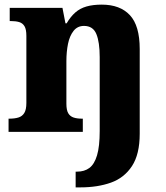

<svg xmlns="http://www.w3.org/2000/svg" viewBox="-20 -570 719 830"><path d="M307 240V172H313Q345 172 366.5 156Q388 140 399.5 101.5Q411 63 411 -4V-323Q411 -388 396.5 -423Q382 -458 343 -458Q315 -458 298 -436.5Q281 -415 274 -380.5Q267 -346 267 -305V-122Q267 -94 275 -80.5Q283 -67 298 -62Q313 -57 335 -57H338V0H17V-57H20Q43 -57 59.5 -62Q76 -67 85 -81.5Q94 -96 94 -125V-415Q94 -443 86 -456.5Q78 -470 63 -474.5Q48 -479 26 -479H22V-536H250L263 -469H268Q285 -498 305.5 -516Q326 -534 354 -542Q382 -550 420 -550Q499 -550 541.5 -504.5Q584 -459 584 -358V8Q584 97 550.5 148Q517 199 459.5 219.5Q402 240 328 240Z"/></svg>

Font: Noto Serif Tibetan ExtraBold
Style: Regular
Weight: 800
Version: Version 2.103